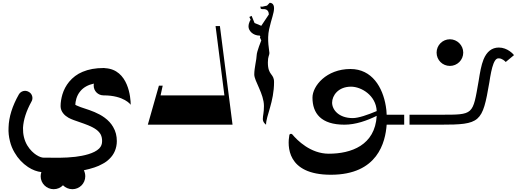

<svg xmlns="http://www.w3.org/2000/svg" viewBox="-20 -889 3745 1369"><path d="M718 -209C866 -209 912 -142 912 -142C912 -190 897 -394 729 -403C726 -404 722 -404 718 -404C661 -404 612 -395 569 -377C530 -361 498 -336 473 -306C451 -279 435 -249 425 -216C417 -188 412 -160 412 -132C412 -113 419 -94 433 -78C442 -67 454 -58 469 -49C491 -37 519 -28 548 -18C588 -4 633 11 665 34C679 44 690 56 697 68C705 83 708 99 708 117C708 138 702 155 687 170C651 206 575 222 518 229C443 238 364 236 318 235H289C281 235 262 231 238 215C220 203 195 182 174 147C153 111 143 69 144 23C147 -34 167 -97 204 -164C219 -188 210 -221 185 -234C160 -249 128 -240 114 -215C68 -134 43 -55 41 20C39 53 43 87 51 118C58 147 69 174 84 199C108 241 141 276 180 302C212 323 245 335 275 338C272 348 270 358 270 368C270 419 312 460 363 460C389 460 413 449 429 432C446 449 470 460 496 460C547 460 588 419 588 368C588 352 584 337 578 325C605 319 630 313 653 305C674 298 693 290 710 280C730 270 746 258 760 244C777 228 790 209 799 188C808 166 813 143 813 117C813 81 805 47 787 17C773 -8 752 -31 726 -50C681 -83 628 -101 582 -116C563 -122 546 -128 533 -134C525 -137 520 -140 517 -142C518 -164 524 -205 553 -239C575 -266 608 -284 649 -293C648 -289 648 -284 648 -279C648 -240 679 -209 718 -209Z M1034 0H1638L1548 -703H1517L1580 -209H1125L1140 -278H1113Z M1774 -776 1758 -768 1767 -748C1767 -748 1752 -728 1752 -699C1752 -672 1781 -635 1833 -635L1836 -629L1833 -622L1843 -601C1843 -601 1810 -520 1810 -494C1810 -467 1793 -405 1793 -358C1793 -311 1862 -220 1862 -133C1862 -83 1854 -67 1854 -40C1854 -15 1877 0 1877 0C1877 -63 1934 -162 1934 -304C1934 -367 1890 -348 1890 -444C1890 -488 1901 -494 1901 -511C1901 -526 1882 -605 1899 -681C1916 -757 1934 -795 1934 -831C1934 -868 1908 -869 1903 -869L1884 -849L1849 -841L1837 -843L1838 -832C1838 -832 1837 -824 1850 -824C1865 -825 1896 -826 1897 -786L1843 -705L1795 -725Z M2900 -71H2737C2737 -82 2736 -92 2735 -103C2734 -113 2733 -122 2731 -132C2709 -266 2633 -397 2479 -397C2307 -397 2208 -276 2208 -193C2208 -81 2269 0 2436 0C2516 0 2597 -29 2666 -63C2654 147 2484 207 2324 207C2194 207 2099 111 2064 69C2057 62 2044 65 2043 75C2030 148 2021 357 2339 357C2674 357 2728 124 2737 0H2900ZM2348 -157C2348 -207 2391 -271 2483 -271C2555 -271 2661 -210 2666 -97C2602 -70 2536 -47 2495 -47C2395 -47 2348 -107 2348 -157Z M3283 -514C3283 -461 3240 -419 3188 -419C3135 -419 3093 -461 3093 -514C3093 -566 3135 -609 3188 -609C3240 -609 3283 -566 3283 -514ZM3120 0H2862V-71H3120C3360 -71 3350 -68 3393 -313C3402 -370 3411 -424 3428 -466C3451 -521 3487 -550 3537 -550C3599 -550 3641 -502 3645 -496L3586 -447C3580 -454 3559 -473 3537 -473C3528 -473 3514 -473 3499 -436C3486 -403 3477 -354 3469 -301C3420 -15 3406 0 3120 0Z"/></svg>

Font: Am-Hal
Style: Regular
Weight: 400
Designer: Multible Designers
Foundry: Kief Type Foundry
Version: Version 1.000;PS 001.000;hotconv 1.0.88;makeotf.lib2.5.64775